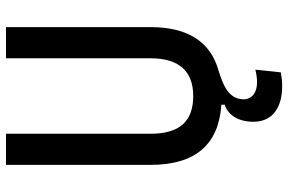

<svg xmlns="http://www.w3.org/2000/svg" viewBox="-177 -556 940 626"><g transform="rotate(-90 293.0 -243.0)"><path d="M326.2 207C338.9 207 353.5 205.6 370.1 202.6L378.9 119.6C362.8 123.5 349.6 125 338.9 125C293.5 125 282.2 99.1 282.2 82C282.2 31.7 329.6 14.2 376 -0.5C469.2 -26.4 517.6 -100.1 517.6 -222.7V-693.4H416V-222.7C416 -129.9 374.5 -83 293 -83C208 -83 169.9 -129.9 169.9 -222.7V-693.4H68.4V-222.7C68.4 -76.7 133.8 0 264.6 8.8V19.5C229.5 31.2 209 65.4 209 113.3C209 172.9 251.5 207 326.2 207Z"/></g></svg>

Font: CaskaydiaCove Nerd Font
Style: Regular
Weight: 400
Designer: Aaron Bell
Foundry: Saja Typeworks
Version: Version 2111.1;Nerd Fonts 2.3.3